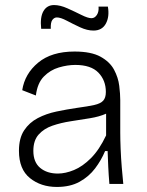

<svg xmlns="http://www.w3.org/2000/svg" viewBox="-20 -728 580 760"><path d="M205 12Q142 12 98.5 -23Q55 -58 55 -131Q55 -181 75.5 -212Q96 -243 129.5 -260.5Q163 -278 203.5 -286.5Q244 -295 285 -301Q329 -307 353.5 -312.5Q378 -318 388.5 -329.5Q399 -341 399 -364Q399 -410 369.5 -440.5Q340 -471 278 -471Q247 -471 213 -461Q179 -451 153.5 -425Q128 -399 122 -350L68 -371Q78 -436 131 -480Q184 -524 275 -524Q341 -524 378 -503.5Q415 -483 431.5 -452Q448 -421 452 -388.5Q456 -356 456 -332V-204Q456 -175 457.5 -138.5Q459 -102 462 -65.5Q465 -29 468 0H413Q410 -36 408.5 -67.5Q407 -99 406 -130H396Q381 -94 356.5 -61.5Q332 -29 295 -8.5Q258 12 205 12ZM209 -41Q239 -41 273 -55Q307 -69 340 -102Q373 -135 400 -192V-278Q373 -266 336 -260Q299 -254 260 -248Q221 -242 187.5 -230.5Q154 -219 133 -195.5Q112 -172 112 -131Q112 -86 139 -63.5Q166 -41 209 -41ZM350 -607Q325 -607 297 -620Q269 -633 244.5 -646Q220 -659 205 -659Q195 -659 187.5 -649.5Q180 -640 181 -614H143Q138 -660 152 -684Q166 -708 194 -708Q218 -708 247 -695Q276 -682 302 -669Q328 -656 342 -656Q355 -656 363.5 -669Q372 -682 370 -702H407Q414 -662 399 -634.5Q384 -607 350 -607Z"/></svg>

Font: Bricolage Grotesque 10pt ExtraLight
Style: Regular
Weight: 200
Designer: Mathieu Triay
Foundry: Atelier Triay
Version: Version 1.000; ttfautohint (v1.8.4.7-5d5b);gftools[0.9.32]